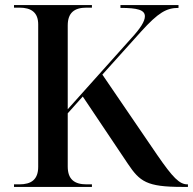

<svg xmlns="http://www.w3.org/2000/svg" viewBox="-20 -734 758 754"><path d="M35 0H341V-10H320C272 -10 246 -30 246 -80V-289L305 -355L482 -91C529 -21 556 0 695 0H718V-10H716C685 -10 659 -36 597 -126L382 -441L534 -610C602 -685 634 -703 681 -703V-714H453V-703C520 -703 549 -695 549 -670C549 -650 531 -622 494 -582L246 -305V-634C246 -684 272 -704 320 -704H341V-714H35V-704H56C103 -704 130 -685 130 -638V-79C130 -29 103 -10 56 -10H35Z"/></svg>

Font: Noto Serif Display Medium
Style: Regular
Weight: 500
Designer: Monotype Design Team
Foundry: Monotype Imaging Inc.
Version: Version 2.009